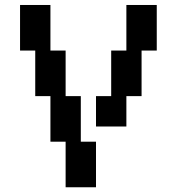

<svg xmlns="http://www.w3.org/2000/svg" viewBox="-20 -708 728 790"><path d="M312.5 62.5H250V0V-62.5V-125H187.5V-187.5V-250V-312.5H125V-375V-437.5V-500H62.5V-562.5V-625V-687.5H125H187.5V-625V-562.5V-500H250V-437.5V-375V-312.5H312.5V-250V-187.5V-125H375V-62.5V0V62.5ZM437.5 -187.5H375V-250V-312.5H437.5V-375V-437.5V-500H500V-562.5V-625V-687.5H562.5H625V-625V-562.5V-500H562.5V-437.5V-375V-312.5H500V-250V-187.5Z"/></svg>

Font: PixelArmy
Style: Medium
Weight: 500
Version: Version 001.000